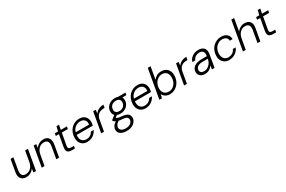

<svg xmlns="http://www.w3.org/2000/svg" viewBox="170 -2309 6161 4130"><g transform="rotate(-30 3250.5 -244.0)"><path d="M204 12Q142 12 103.5 -16.5Q65 -45 52 -93Q39 -141 51 -201L103 -499H173L123 -209Q110 -133 134 -91Q158 -49 227 -49Q271 -49 309.5 -69.5Q348 -90 376.5 -129.5Q405 -169 417 -227L465 -499H535L447 0H384L395 -92Q363 -43 312.5 -15.5Q262 12 204 12Z M589 0 677 -499H740L729 -407Q761 -456 811.5 -483.5Q862 -511 919 -511Q983 -511 1020.5 -483Q1058 -455 1071 -406.5Q1084 -358 1073 -298L1021 0H951L1001 -290Q1015 -366 990 -408Q965 -450 896 -450Q852 -450 813.5 -429.5Q775 -409 747 -369.5Q719 -330 707 -272L659 0Z M1337 0Q1287 0 1257.5 -16Q1228 -32 1218.5 -64.5Q1209 -97 1218 -148L1270 -439H1192L1203 -499H1281L1311 -615H1372L1351 -499H1502L1491 -439H1341L1288 -148Q1279 -97 1296 -78.5Q1313 -60 1360 -60H1424L1413 0Z M1719 12Q1658 12 1613 -15Q1568 -42 1544 -90.5Q1520 -139 1522 -204Q1523 -269 1545 -325Q1567 -381 1606 -423Q1645 -465 1697 -488Q1749 -511 1811 -511Q1877 -511 1920 -484.5Q1963 -458 1984.5 -414.5Q2006 -371 2005 -319Q2005 -301 2001 -277Q1997 -253 1992 -234H1578L1588 -294H1935Q1942 -345 1926.5 -380Q1911 -415 1879 -433Q1847 -451 1801 -451Q1756 -451 1713.5 -431Q1671 -411 1640.5 -372Q1610 -333 1599 -275L1594 -248Q1585 -189 1597.5 -144Q1610 -99 1644 -73.5Q1678 -48 1730 -48Q1787 -48 1829 -74Q1871 -100 1895 -145H1963Q1943 -101 1907.5 -65Q1872 -29 1824.5 -8.5Q1777 12 1719 12Z M2066 0 2154 -499H2218L2207 -410Q2230 -442 2260.5 -464.5Q2291 -487 2330.5 -499Q2370 -511 2416 -511L2403 -438H2381Q2347 -438 2315.5 -430Q2284 -422 2257.5 -403.5Q2231 -385 2212 -354.5Q2193 -324 2185 -279L2136 0Z M2570 232Q2509 232 2463 215Q2417 198 2391.5 166Q2366 134 2367 88Q2367 56 2379.5 26.5Q2392 -3 2418 -28.5Q2444 -54 2482 -76L2534 -51Q2490 -27 2465.5 5Q2441 37 2440 76Q2440 105 2456.5 127Q2473 149 2504 160.5Q2535 172 2580 172Q2654 172 2700.5 138Q2747 104 2748 49Q2749 18 2725 -6Q2701 -30 2631 -34Q2585 -37 2550 -43.5Q2515 -50 2489 -59Q2463 -68 2444 -80.5Q2425 -93 2411 -108L2415 -131L2518 -211L2575 -188L2472 -110L2482 -143Q2497 -134 2510.5 -126Q2524 -118 2540.5 -112Q2557 -106 2580.5 -102Q2604 -98 2639 -96Q2711 -91 2751 -70Q2791 -49 2806 -19Q2821 11 2821 43Q2820 96 2788 138.5Q2756 181 2700 206.5Q2644 232 2570 232ZM2636 -159Q2580 -159 2542.5 -178Q2505 -197 2486.5 -230.5Q2468 -264 2469 -305Q2470 -364 2500 -410.5Q2530 -457 2582 -484Q2634 -511 2699 -511Q2755 -511 2792 -492Q2829 -473 2847.5 -440Q2866 -407 2865 -365Q2865 -307 2835 -260Q2805 -213 2753 -186Q2701 -159 2636 -159ZM2647 -219Q2712 -219 2753 -257.5Q2794 -296 2795 -358Q2796 -403 2767.5 -427Q2739 -451 2688 -451Q2623 -451 2582 -413Q2541 -375 2540 -311Q2539 -266 2567 -242.5Q2595 -219 2647 -219ZM2767 -436 2752 -499H2957L2946 -442Z M3165 12Q3104 12 3059 -15Q3014 -42 2990 -90.5Q2966 -139 2968 -204Q2969 -269 2991 -325Q3013 -381 3052 -423Q3091 -465 3143 -488Q3195 -511 3257 -511Q3323 -511 3366 -484.5Q3409 -458 3430.5 -414.5Q3452 -371 3451 -319Q3451 -301 3447 -277Q3443 -253 3438 -234H3024L3034 -294H3381Q3388 -345 3372.5 -380Q3357 -415 3325 -433Q3293 -451 3247 -451Q3202 -451 3159.5 -431Q3117 -411 3086.5 -372Q3056 -333 3045 -275L3040 -248Q3031 -189 3043.5 -144Q3056 -99 3090 -73.5Q3124 -48 3176 -48Q3233 -48 3275 -74Q3317 -100 3341 -145H3409Q3389 -101 3353.5 -65Q3318 -29 3270.5 -8.5Q3223 12 3165 12Z M3767 12Q3725 12 3690 -3Q3655 -18 3631.5 -42Q3608 -66 3597 -90L3575 0H3511L3638 -720H3708L3654 -415Q3686 -455 3733 -483Q3780 -511 3850 -511Q3915 -511 3961 -482.5Q4007 -454 4030.5 -404.5Q4054 -355 4053 -293Q4052 -228 4030 -172.5Q4008 -117 3969.5 -75.5Q3931 -34 3879.5 -11Q3828 12 3767 12ZM3775 -49Q3834 -49 3880 -79.5Q3926 -110 3953 -163Q3980 -216 3981 -284Q3982 -333 3965 -370.5Q3948 -408 3915 -429Q3882 -450 3836 -450Q3777 -450 3730 -418.5Q3683 -387 3655 -333Q3627 -279 3626 -211Q3625 -162 3643 -125.5Q3661 -89 3695 -69Q3729 -49 3775 -49Z M4125 0 4213 -499H4277L4266 -410Q4289 -442 4319.5 -464.5Q4350 -487 4389.5 -499Q4429 -511 4475 -511L4462 -438H4440Q4406 -438 4374.5 -430Q4343 -422 4316.5 -403.5Q4290 -385 4271 -354.5Q4252 -324 4244 -279L4195 0Z M4641 12Q4586 12 4551 -7.5Q4516 -27 4499.5 -58Q4483 -89 4483 -124Q4484 -180 4515 -220Q4546 -260 4601 -281Q4656 -302 4729 -302H4864Q4873 -353 4863 -385.5Q4853 -418 4827 -434.5Q4801 -451 4760 -451Q4708 -451 4665.5 -424.5Q4623 -398 4605 -348H4531Q4547 -401 4583 -437.5Q4619 -474 4667.5 -492.5Q4716 -511 4768 -511Q4834 -511 4875 -486Q4916 -461 4931 -415Q4946 -369 4935 -307L4882 0H4818L4830 -91Q4816 -70 4797.5 -51Q4779 -32 4756 -18Q4733 -4 4704.5 4Q4676 12 4641 12ZM4656 -50Q4694 -50 4726 -65Q4758 -80 4784 -105Q4810 -130 4827 -161.5Q4844 -193 4851 -226L4854 -243H4723Q4671 -243 4634 -229.5Q4597 -216 4577.5 -191Q4558 -166 4557 -131Q4557 -93 4581 -71.5Q4605 -50 4656 -50Z M5245 12Q5184 12 5137.5 -15.5Q5091 -43 5065.5 -91.5Q5040 -140 5042 -204Q5043 -272 5066 -328Q5089 -384 5129.5 -425Q5170 -466 5222.5 -488.5Q5275 -511 5335 -511Q5424 -511 5475.5 -465.5Q5527 -420 5528 -343H5458Q5457 -396 5419 -423.5Q5381 -451 5326 -451Q5269 -451 5221 -420.5Q5173 -390 5144.5 -336.5Q5116 -283 5114 -211Q5114 -172 5124.5 -141.5Q5135 -111 5154 -90Q5173 -69 5199.5 -58Q5226 -47 5255 -47Q5292 -47 5325.5 -59Q5359 -71 5385.5 -95.5Q5412 -120 5426 -156H5496Q5478 -107 5441 -69Q5404 -31 5354 -9.5Q5304 12 5245 12Z M5587 0 5713 -720H5783L5729 -410Q5762 -458 5812.5 -484.5Q5863 -511 5918 -511Q5975 -511 6014 -488Q6053 -465 6069 -417.5Q6085 -370 6072 -297L6019 0H5949L6000 -289Q6014 -370 5987 -410Q5960 -450 5895 -450Q5850 -450 5810 -428Q5770 -406 5742 -364Q5714 -322 5703 -261L5657 0Z M6336 0Q6286 0 6256.5 -16Q6227 -32 6217.5 -64.5Q6208 -97 6217 -148L6269 -439H6191L6202 -499H6280L6310 -615H6371L6350 -499H6501L6490 -439H6340L6287 -148Q6278 -97 6295 -78.5Q6312 -60 6359 -60H6423L6412 0Z"/></g></svg>

Font: DM Sans 20pt Light
Style: Italic
Weight: 300
Italic angle: -10°
Version: Version 4.004;gftools[0.9.30]